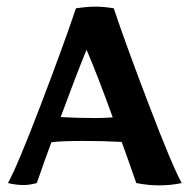

<svg xmlns="http://www.w3.org/2000/svg" viewBox="-20 -554 572 579"><path d="M391 -2Q360 -91 347 -126Q294 -129 231 -129Q163 -129 135 -125Q118 -80 91 -2Q69 4 51 4Q28 4 4 -2Q32 -52 103 -238Q174 -424 209 -529Q244 -534 268 -534Q293 -534 323 -529Q358 -424 429 -238Q500 -52 528 -2Q496 5 458 5Q427 5 391 -2ZM320 -200Q273 -330 241 -404Q209 -326 163 -201Q212 -198 269 -198Q290 -198 320 -200Z"/></svg>

Font: Mirza SemiBold
Style: Regular
Weight: 600
Designer: Arabic design by Kourosh Beigpour, Latin design by Eduardo Tunni, engineering by Lasse Fister
Version: Version 1.0010g